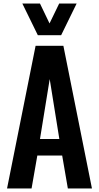

<svg xmlns="http://www.w3.org/2000/svg" viewBox="-20 -1070 562 1090"><path d="M194.8 -870.1 106.9 -1049.8H207L261.2 -937L315.9 -1049.8H415L327.1 -870.1ZM20 0 182.1 -810.1H339.8L502 0H365.2L333 -187H191.9L159.2 0ZM207 -280.8H316.9L262.2 -621.1Z"/></svg>

Font: Oswald Medium
Style: Regular
Weight: 500
Designer: Vernon Adams
Foundry: Vernon Adams
Version: Version 4.103